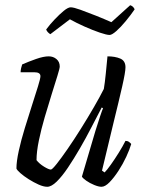

<svg xmlns="http://www.w3.org/2000/svg" viewBox="-20 -716 550 736"><path d="M161 0Q147 0 128 -8.5Q109 -17 90 -29Q71 -41 58 -52.5Q45 -64 43 -70Q43 -97 52 -138Q61 -179 75 -224.5Q89 -270 102.5 -312Q116 -354 125.5 -384.5Q135 -415 135 -424Q135 -439 112 -439H59Q59 -446 61 -455Q63 -464 65 -469Q90 -480 118.5 -490Q147 -500 167 -500Q184 -500 196.5 -489.5Q209 -479 209 -461Q209 -454 200 -425Q191 -396 178 -354.5Q165 -313 151.5 -267Q138 -221 129 -177.5Q120 -134 120 -102Q131 -88 149 -77Q167 -66 175 -66Q180 -66 197.5 -88Q215 -110 239.5 -145.5Q264 -181 290 -222.5Q316 -264 339.5 -304.5Q363 -345 378 -375Q382 -398 385.5 -433.5Q389 -469 392 -500Q421 -500 441 -491.5Q461 -483 461 -458Q461 -440 448.5 -385Q436 -330 415.5 -247Q395 -164 371 -62L381 -55Q390 -64 405 -85Q420 -106 435.5 -131Q451 -156 461 -176Q469 -176 474.5 -172Q480 -168 483 -164Q477 -143 464 -115Q451 -87 434 -61Q417 -35 400 -17.5Q383 0 369 0Q358 0 341 -7Q324 -14 310.5 -23.5Q297 -33 294 -39L346 -215Q356 -247 364 -271Q372 -295 375 -301L370 -304Q352 -270 331 -229Q310 -188 286.5 -147.5Q263 -107 240.5 -73.5Q218 -40 197.5 -20Q177 0 161 0ZM400 -582Q389 -582 362.5 -591Q336 -600 304.5 -614Q273 -628 248 -642L173 -585Q169 -587 164 -592Q159 -597 157 -603Q171 -622 189.5 -641.5Q208 -661 224.5 -674.5Q241 -688 251 -688Q262 -688 288.5 -678.5Q315 -669 347.5 -656Q380 -643 407 -631L479 -696Q486 -694 490.5 -689Q495 -684 496 -680Q481 -658 462 -635Q443 -612 426 -597Q409 -582 400 -582Z"/></svg>

Font: Texturina 72pt 72pt Light
Style: Italic
Weight: 300
Italic angle: -11°
Designer: Guillermo Torres Carreño
Foundry: Omnibus-Type
Version: Version 1.002; ttfautohint (v1.8.3)